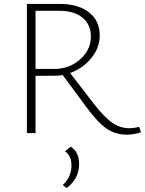

<svg xmlns="http://www.w3.org/2000/svg" viewBox="-20 -678 738 978"><path d="M689 -32 698 -4Q661 8 626 8Q568 8 523 -23Q478 -54 422 -130L299 -296Q280 -292 255 -292H161V0H117V-658H285Q379 -658 433.5 -615Q488 -572 488 -498Q488 -435 445.5 -382.5Q403 -330 337 -306L460 -147Q513 -79 553 -52Q593 -25 637 -25Q664 -25 689 -32ZM161 -327H259Q333 -327 388 -375.5Q443 -424 443 -492Q443 -552 401 -587.5Q359 -623 282 -623H161ZM340 69Q383 96 383 157Q383 233 319 280L300 264Q344 223 344 166Q344 114 311 93Z"/></svg>

Font: EauTestSC Light
Style: Regular
Weight: 300
Designer: Christian Thalmann (Catharsis Fonts)
Version: Version 0.001;PS 000.001;hotconv 1.0.88;makeotf.lib2.5.64775